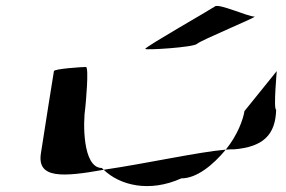

<svg xmlns="http://www.w3.org/2000/svg" viewBox="-20 -778 965 648"><path d="M118 -260C105 -175 190 -180 330 -205C329 -207 325 -209 324 -211C258 -211 260 -366 268 -416C269 -424 281 -552 270 -552C260 -552 163 -546 162 -538C162 -538 130 -340 118 -260ZM330 -205C384 -153 483 -127 592 -176C644 -176 699 -221 742 -273C649 -265 479 -227 330 -205ZM470 -613C469 -608 633 -618 645 -630C657 -642 851 -722 839 -722C816 -722 717 -768 705 -756C691 -746 472 -621 470 -613ZM742 -273C752 -274 762 -274 770 -274C867 -282 910 -322 912 -408C902 -408 915 -546 914 -538L805 -403C801 -376 782 -322 742 -273Z"/></svg>

Font: Ampere
Style: SCUltExtIta
Weight: 400
Version: Version 1